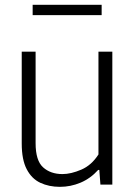

<svg xmlns="http://www.w3.org/2000/svg" viewBox="-20 -752 552 782"><path d="M224 9Q179.5 9 144.2 -7.5Q109 -24 88.8 -62.8Q68.5 -101.5 68.5 -167.5V-541.5H125V-169Q125 -98 155.5 -70.5Q186 -43 234.5 -43Q269 -43 311 -61Q353 -79 381 -123V-541.5H437.5V0H389L384.5 -60H380Q348.5 -25 308 -8Q267.5 9 224 9ZM113 -690.5V-732.5H394V-690.5Z"/></svg>

Font: Encode Sans Semi Condensed Light
Style: Regular
Weight: 300
Width: 4
Designer: Multiple Designers
Foundry: Impallari Type
Version: Version 3.000; ttfautohint (v1.8.3) -l 8 -r 50 -G 200 -x 14 